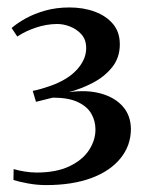

<svg xmlns="http://www.w3.org/2000/svg" viewBox="-20 -924 401 528"><path d="M107 -415Q81 -415 55.8 -419.8Q30.5 -424.5 17 -429L17.5 -459Q30.5 -455 48.2 -452.2Q66 -449.5 80.5 -449.5Q135 -449.5 171 -466.8Q207 -484 224.8 -511.2Q242.5 -538.5 242.5 -567.5Q242.5 -591.5 231.2 -611.2Q220 -631 194.2 -643.2Q168.5 -655.5 125.5 -655.5Q121.5 -654.5 113 -652.5Q104.5 -650.5 95.2 -648Q86 -645.5 79 -644L70 -674Q82.5 -676.5 95 -680.2Q107.5 -684 120.5 -688.5Q167.5 -705.5 192.2 -733.2Q217 -761 217 -791.5Q217 -815 204 -829.5Q191 -844 172.2 -851.2Q153.5 -858.5 135 -858Q107 -857.5 78.5 -848Q50 -838.5 27.5 -823.5L12 -847Q27.5 -860.5 51 -873.5Q74.5 -886.5 104.8 -895Q135 -903.5 171 -903.5Q209.5 -903.5 241 -891.8Q272.5 -880 291 -857.8Q309.5 -835.5 309.5 -802Q309.5 -765.5 288.5 -739.2Q267.5 -713 235.2 -696.2Q203 -679.5 169 -670.5Q219 -677.5 257.5 -666.8Q296 -656 317.8 -631.2Q339.5 -606.5 340 -569.5Q340 -524 311.5 -488.8Q283 -453.5 230.8 -434.2Q178.5 -415 107 -415Z"/></svg>

Font: Merriweather 120pt
Style: Regular
Weight: 400
Version: Version 2.100